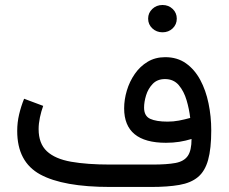

<svg xmlns="http://www.w3.org/2000/svg" viewBox="-20 -742 907 762"><path d="M567.9 -668Q567.9 -690.9 584.5 -706.5Q601.1 -722.2 625 -722.2Q648.9 -722.2 665.3 -706.5Q681.6 -690.9 681.6 -668Q681.6 -645 665.3 -629.4Q648.9 -613.8 625 -613.8Q601.1 -613.8 584.5 -629.4Q567.9 -645 567.9 -668ZM740.2 -190.4Q716.3 -183.1 691.7 -179.2Q667 -175.3 638.7 -175.3Q472.7 -175.3 472.7 -312Q472.7 -346.7 483.4 -382.6Q494.1 -418.5 514.9 -448.5Q535.6 -478.5 565.9 -496.8Q596.2 -515.1 635.7 -515.1Q683.6 -515.1 718 -490.7Q752.4 -466.3 774.7 -425Q796.9 -383.8 807.6 -331.8Q818.4 -279.8 818.4 -224.6Q818.4 -151.9 805.9 -107.2Q793.5 -62.5 765.6 -39.3Q737.8 -16.1 691.9 -8.1Q646 0 579.1 0H417.5Q230.5 0 139.4 -49.8Q48.3 -99.6 48.3 -222.2Q48.3 -255.9 55.9 -288.1Q63.5 -320.3 75.7 -350.1L151.4 -321.8Q143.6 -300.3 138.4 -275.9Q133.3 -251.5 133.3 -229.5Q133.3 -172.4 166 -141.8Q198.7 -111.3 262.2 -100.1Q325.7 -88.9 417.5 -88.9H585Q642.6 -88.9 676.5 -95.2Q710.4 -101.6 725.3 -123.3Q740.2 -145 740.2 -190.4ZM645 -259.3Q668 -259.3 689.9 -263.4Q711.9 -267.6 734.9 -273.9Q731 -308.6 720.5 -344.2Q710 -379.9 689.5 -404.1Q668.9 -428.2 634.8 -428.2Q604.5 -428.2 586.2 -409.2Q567.9 -390.1 559.8 -363.8Q551.8 -337.4 551.8 -314.9Q551.8 -281.7 575.9 -270.5Q600.1 -259.3 645 -259.3Z"/></svg>

Font: Vazirmatn RD FD
Style: Regular
Weight: 400
Designer: Saber Rastikerdar
Foundry: Saber Rastikerdar
Version: Version 33.003